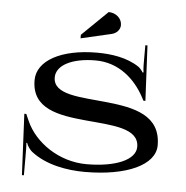

<svg xmlns="http://www.w3.org/2000/svg" viewBox="-58 -872 946 977"><g transform="rotate(5 415.0 -383.5)"><path d="M326.5 -670.4 482.5 -706.4C507.5 -712.3 525.5 -731.7 525.5 -755.4C525.5 -788.9 495.1 -816 457.6 -816L326.5 -688.4ZM75 -263 90 49H100V-47C100 -65 100 -106 98 -116L102 -117C107 -100 122.7 -80.6 131 -74C207.6 -13.4 316.2 5 407 5C621.8 5 765 -61.8 765 -162C765 -316.6 627 -343.6 489 -358.1C351 -372.6 213 -371.5 213 -461C213 -523.4 293 -565 413 -565C532 -565 616.3 -488.6 664.5 -398L673 -382H683L669 -664H658V-565C658 -548 659.6 -535.2 661 -525.8L656 -524.6C654.8 -528.2 641.7 -545.6 633.2 -551.4C571.5 -593.7 489.1 -605 417.2 -605C234.1 -605 112 -538.2 112 -438C112 -291.5 249.5 -269.9 387 -256.8C524.5 -243.7 662 -242.1 662 -145C662 -79 562 -35 412 -35C272 -35 147.5 -121.6 100.5 -228L85 -263Z"/></g></svg>

Font: Prida01
Style: Black
Weight: 900
Designer: gluk
Foundry: gluk
Version: Version 00.072